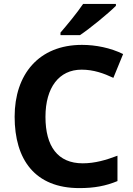

<svg xmlns="http://www.w3.org/2000/svg" viewBox="-20 -954 682 984"><path d="M574 -924V-934H406C376 -889 322 -824 290 -787V-774H390C441 -808 536 -886 574 -924ZM398 -597C460 -597 512 -578 561 -555L611 -677C546 -709 470 -724 400 -724C178 -724 55 -572 55 -356C55 -136 159 10 387 10C463 10 522 -1 582 -26V-156C524 -134 467 -117 404 -117C276 -117 213 -204 213 -355C213 -506 283 -597 398 -597Z"/></svg>

Font: Noto Sans Lao UI
Style: Bold
Weight: 700
Designer: Monotype Design Team
Foundry: Monotype Imaging Inc.
Version: Version 2.000